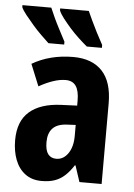

<svg xmlns="http://www.w3.org/2000/svg" viewBox="-55 -811 600 862"><g transform="rotate(5 245.5 -379.5)"><path d="M259 -557Q344 -557 389.5 -508.5Q435 -460 435 -363V0H335L311 -73H308Q290 -45 270 -26.5Q250 -8 225 1Q200 10 165 10Q121 10 91 -12.5Q61 -35 46 -74Q31 -113 31 -162Q31 -248 80.5 -291Q130 -334 223 -338L295 -341V-363Q295 -408 280 -429.5Q265 -451 234 -451Q208 -451 178 -441Q148 -431 114 -412L74 -510Q113 -533 159.5 -545Q206 -557 259 -557ZM257 -252Q213 -250 192.5 -228Q172 -206 172 -166Q172 -129 185 -112Q198 -95 222 -95Q254 -95 275 -125Q296 -155 296 -205V-254ZM310 -769Q317 -753 328.5 -728.5Q340 -704 354 -676.5Q368 -649 383 -622V-609H315Q297 -624 276 -643.5Q255 -663 236 -684.5Q217 -706 202 -725.5Q187 -745 181 -760V-769ZM141 -769Q149 -750 160 -726Q171 -702 185 -675.5Q199 -649 213 -622V-609H142Q127 -623 107 -642.5Q87 -662 68 -684Q49 -706 33 -726Q17 -746 11 -760V-769Z"/></g></svg>

Font: Noto Sans Display Condensed
Style: Bold
Weight: 700
Width: 3
Designer: Monotype Design Team
Foundry: Monotype Imaging Inc.
Version: Version 2.003